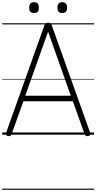

<svg xmlns="http://www.w3.org/2000/svg" viewBox="-20 -1221 873 1741"><path d="M54 13Q39 10 35 3Q31 -4 35 -16L383 -992Q387 -1005 394.5 -1010Q402 -1015 416 -1015Q431 -1015 438 -1010Q445 -1005 449 -992L798 -16Q802 -4 797.5 3Q793 10 778 13Q764 15 757.5 10.5Q751 6 745 -10L641 -303H192L87 -10Q82 5 75.5 10Q69 15 54 13ZM209 -353H622L416 -934ZM289 -1103Q267 -1103 256 -1114.5Q245 -1126 245 -1151Q245 -1177 256 -1189Q267 -1201 289 -1201Q311 -1201 321.5 -1189Q332 -1177 332 -1151Q333 -1126 322 -1114.5Q311 -1103 289 -1103ZM544 -1103Q522 -1103 511.5 -1114.5Q501 -1126 501 -1151Q501 -1177 511.5 -1189Q522 -1201 544 -1201Q566 -1201 577 -1189Q588 -1177 588 -1151Q588 -1126 577 -1114.5Q566 -1103 544 -1103ZM0 490H833V500H0ZM0 -20H833V0H0ZM0 -505H833V-500H0ZM0 -1010H833V-1000H0Z"/></svg>

Font: Playwrite ES Guides
Style: Regular
Weight: 400
Designer: Veronika Burian, José Scaglione
Foundry: TypeTogether
Version: Version 1.003